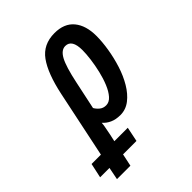

<svg xmlns="http://www.w3.org/2000/svg" viewBox="-332 -671 1031 1031"><g transform="rotate(-45 183.0 -156.0)"><path d="M-110 169 -92 86H-21L59 -296Q86 -424 132 -488Q178 -552 264 -552Q338 -552 375.5 -506.5Q413 -461 413 -382Q413 -338 404.5 -285Q396 -232 379.5 -180Q363 -128 337.5 -85Q312 -42 278.5 -16Q245 10 204 10Q169 10 144 -1.5Q119 -13 103 -32Q102 -14 97.5 6Q93 26 90 45L81 86H183L166 169H64L49 240H-53L-39 169ZM186 -81Q210 -81 229 -102.5Q248 -124 262.5 -159Q277 -194 286.5 -234.5Q296 -275 301 -313.5Q306 -352 306 -381Q306 -462 256 -462Q225 -462 203 -421.5Q181 -381 160 -281L126 -121Q135 -105 150 -93Q165 -81 186 -81Z"/></g></svg>

Font: Noto Sans ExtraCondensed SemiBold
Style: Italic
Weight: 600
Width: 2
Italic angle: -12°
Designer: Monotype Design Team
Foundry: Monotype Imaging Inc.
Version: Version 2.013; ttfautohint (v1.8.4.7-5d5b)